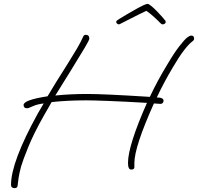

<svg xmlns="http://www.w3.org/2000/svg" viewBox="-20 -875 1024 993"><path d="M56 98Q37 98 37 81Q37 -37 175 -287Q185 -305 206 -340Q172 -336 149.5 -325.5Q127 -315 120 -315Q102 -315 102 -332Q102 -358 226 -377Q243 -406 269.5 -449Q296 -492 333 -550Q360 -593 379 -625.5Q398 -658 410 -685Q414 -695 423 -695Q442 -695 442 -675Q442 -668 418.5 -628.5Q395 -589 345 -508L266 -381Q304 -385 346 -387Q388 -389 432 -389Q520 -389 755 -374Q775 -417 797.5 -458.5Q820 -500 845 -541Q881 -602 908 -636.5Q935 -671 948 -681Q961 -691 969 -691Q984 -691 984 -675Q984 -667 975 -661Q957 -648 931 -614Q905 -580 873 -525Q825 -444 791 -371Q826 -371 826 -354Q826 -347 821 -342Q816 -337 806 -338L776 -340Q675 -115 675 -32V-10Q675 2 658 2Q642 2 642 -33Q642 -121 740 -343Q618 -350 539.5 -353Q461 -356 426 -356Q328 -356 247 -347L204 -272Q155 -185 127 -116.5Q99 -48 89 -14Q79 25 76 46Q73 67 71 85Q70 98 56 98ZM594 -749Q590 -749 585.5 -753Q581 -757 581 -761Q581 -766 585 -769Q587 -771 601.5 -780Q616 -789 637.5 -801.5Q659 -814 681 -826.5Q703 -839 720 -847Q737 -855 743 -855Q749 -855 762.5 -844Q776 -833 791 -817.5Q806 -802 818.5 -788Q831 -774 836 -767Q837 -765 837 -761Q837 -756 832 -752.5Q827 -749 822 -749Q815 -749 810 -755Q793 -773 772.5 -791Q752 -809 737 -819Q722 -812 700.5 -801.5Q679 -791 657 -779.5Q635 -768 618.5 -760Q602 -752 599 -750Q597 -749 594 -749Z"/></svg>

Font: Oooh Baby
Style: Regular
Weight: 400
Designer: Robert E. Leuschke
Foundry: Robert E. Leuschke
Version: Version 1.011; ttfautohint (v1.8.3)